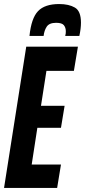

<svg xmlns="http://www.w3.org/2000/svg" viewBox="-35 -931 421 951"><path d="M-15 0 95 -700H351L331 -580H195L168 -407H285L267 -298H150L122 -116H267L248 0ZM258 -911Q306 -911 336 -893.5Q366 -876 366 -819Q366 -789 358 -753H288Q290 -760 290.5 -765Q291 -770 291 -776Q291 -794 281.5 -806Q272 -818 243 -818Q209 -818 196.5 -799Q184 -780 181 -753H111Q120 -841 153.5 -876Q187 -911 258 -911Z"/></svg>

Font: Georama ExtraCondensed
Style: Bold Italic
Weight: 700
Width: 2
Italic angle: -9°
Designer: Jean-Baptiste Levee
Foundry: Production Type
Version: Version 1.000